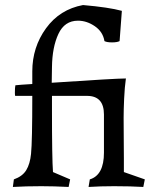

<svg xmlns="http://www.w3.org/2000/svg" viewBox="-20 -738 605 761"><path d="M190 -56 258 -27 252 3Q193 0 144 0Q81 0 31 3L35 -27Q69 -39 84 -63.5Q99 -88 103 -128Q108 -176 108 -358H40Q39 -363 39 -371Q39 -392 41 -400Q58 -402 108 -405V-455Q108 -551 162.5 -626Q217 -701 309 -718Q412 -709 463 -695L454 -575Q444 -570 424 -570Q404 -570 394 -575Q388 -612 356 -634Q324 -656 289 -656Q236 -656 211.5 -603.5Q187 -551 186 -472L185 -410Q438 -427 479 -427Q474 -392 472 -347Q470 -302 470 -271.5Q470 -241 470.5 -185.5Q471 -130 471 -110V-56L554 -27L548 3Q498 0 432 0Q377 0 331 3L336 -27Q392 -44 392 -133V-284Q392 -358 325 -358H186V-303Q186 -109 190 -56Z"/></svg>

Font: Darwin Serif Regular ALPHA
Style: Regular
Weight: 400
Designer: Emily de Oliveira Santos
Version: Version 0.1